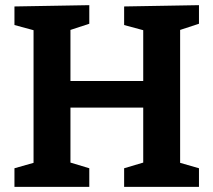

<svg xmlns="http://www.w3.org/2000/svg" viewBox="-20 -724 827 744"><path d="M36 0V-72L110 -93V-607L36 -627V-699L326 -704V-632L253 -608V-410H535V-607L461 -627V-699L751 -704V-632L678 -608V-93L751 -72V0H461V-72L535 -94V-307H253V-94L326 -72V0Z"/></svg>

Font: Bitter
Style: Bold
Weight: 700
Designer: Sol Matas, and Bitter project Authors
Foundry: Sol Matas
Version: Version 2.001